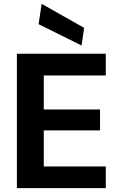

<svg xmlns="http://www.w3.org/2000/svg" viewBox="-20 -980 625 1000"><path d="M68 0V-700H531V-587H208V-410H501V-301H208V-113H531V0ZM405 -743 181 -854 197 -960 418 -835Z"/></svg>

Font: DM Sans ExtraBold
Style: Regular
Weight: 800
Designer: Colophon Foundry, Jonny Pinhorn
Foundry: Colophon Foundry
Version: Version 4.004; ttfautohint (v1.8.4.7-5d5b)